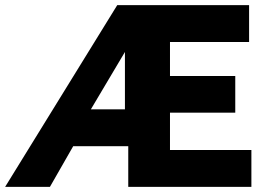

<svg xmlns="http://www.w3.org/2000/svg" viewBox="-46 -730 1034 750"><path d="M412 -710H927V-566H618V-433H873V-290H618V-144H936V0H455V-159H240L149 0H-26ZM442 -303V-527L309 -303Z"/></svg>

Font: Oxford Sans
Style: Regular
Weight: 800
Designer: Matt McInerney, Pablo Impallari, Rodrigo Fuenzalida
Foundry: Matt McInerney, Pablo Impallari, Rodrigo Fuenzalida
Version: Version 3.000g; ttfautohint (v1.5) -l 8 -r 28 -G 28 -x 14 -D